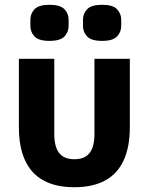

<svg xmlns="http://www.w3.org/2000/svg" viewBox="-20 -771 622 803"><path d="M207 -525V-210Q207 -175 216 -151.5Q225 -128 243.5 -116.5Q262 -105 291 -105Q320 -105 338.5 -116.5Q357 -128 366 -151.5Q375 -175 375 -210V-525H523V-239Q523 -156 497 -100Q471 -44 419.5 -16Q368 12 291 12Q214 12 162.5 -16Q111 -44 85 -100Q59 -156 59 -239V-525ZM187 -600Q142 -600 124.5 -618.5Q107 -637 107 -663V-688Q107 -714 124.5 -732.5Q142 -751 187 -751Q232 -751 249.5 -732.5Q267 -714 267 -688V-663Q267 -637 249.5 -618.5Q232 -600 187 -600ZM407 -600Q362 -600 344.5 -618.5Q327 -637 327 -663V-688Q327 -714 344.5 -732.5Q362 -751 407 -751Q452 -751 469.5 -732.5Q487 -714 487 -688V-663Q487 -637 469.5 -618.5Q452 -600 407 -600Z"/></svg>

Font: IBM Plex Sans
Style: Regular
Weight: 400
Designer: Mike Abbink, Paul van der Laan, Pieter van Rosmalen
Foundry: Bold Monday
Version: Version 3.201